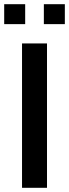

<svg xmlns="http://www.w3.org/2000/svg" viewBox="-30 -895 329 915"><path d="M75 0V-688H194V0ZM-10 -780V-875H90V-780ZM179 -780V-875H279V-780Z"/></svg>

Font: Saira Semi Condensed Medium
Style: Regular
Weight: 500
Width: 4
Designer: Hector Gatti with collaboration of the Omnibus-Type team
Foundry: Omnibus-Type
Version: Version 1.001; ttfautohint (v1.8)